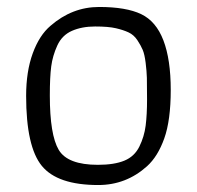

<svg xmlns="http://www.w3.org/2000/svg" viewBox="-20 -520 566 551"><path d="M123 -246Q123 -133 148.5 -90Q174 -47 261 -47Q308 -47 337 -59Q366 -71 380 -99.5Q394 -128 398 -159.5Q402 -191 402 -234.5Q402 -278 401.5 -296.5Q401 -315 398 -339.5Q395 -364 389.5 -377Q384 -390 374 -405Q364 -420 349 -427Q334 -434 312.5 -439Q291 -444 253 -444Q215 -444 186.5 -431.5Q158 -419 144.5 -389.5Q131 -360 127 -329.5Q123 -299 123 -246ZM402 -43Q342 11 262 11Q145 11 100 -44Q55 -99 55 -245Q55 -315 74 -367Q93 -419 125 -446Q187 -500 264.5 -500Q342 -500 385 -479.5Q428 -459 449 -404Q470 -349 470 -262Q470 -175 451.5 -123Q433 -71 402 -43Z"/></svg>

Font: Gafata
Style: Regular
Weight: 400
Designer: Lautaro Hourcade
Foundry: Lautaro Hourcade
Version: Version 4.002; ttfautohint (v0.94.20-1c74) -l 7 -r 28 -G 0 -